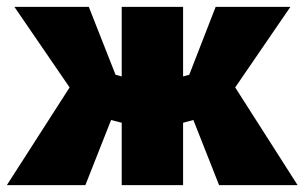

<svg xmlns="http://www.w3.org/2000/svg" viewBox="-20 -540 888 560"><path d="M0 0 183 -285 22 -520H239L317 -322L335 -317V-520H514V-317L532 -322L609 -520H827L666 -285L848 0H619L544 -190L514 -182V0H335V-182L304 -190L229 0Z"/></svg>

Font: Murecho ExtraBold
Style: Regular
Weight: 800
Designer: Neil Summerour
Foundry: Positype
Version: Version 1.010; ttfautohint (v1.8.3)